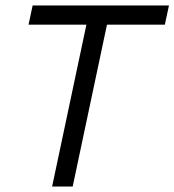

<svg xmlns="http://www.w3.org/2000/svg" viewBox="-20 -680 636 700"><path d="M581 -590H370L245 0H170L295 -590H84L99 -660H596Z"/></svg>

Font: Quattrocento Sans
Style: Italic
Weight: 400
Designer: Pablo Impallari
Foundry: Pablo Impallari, Igino Marini, Brenda Gallo
Version: Version 2.000